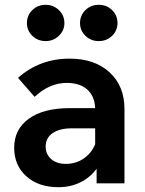

<svg xmlns="http://www.w3.org/2000/svg" viewBox="-20 -763 603 799"><path d="M223 16Q140 16 89.5 -29.5Q39 -75 39 -148Q39 -225 100 -269Q161 -313 270 -313H376Q374 -363 343 -390.5Q312 -418 258 -418Q186 -418 124 -360L55 -439Q145 -519 270 -519Q374 -519 436 -462Q498 -405 498 -309V0H382V-61Q356 -25 315 -4.5Q274 16 223 16ZM254 -81Q296 -81 328.5 -103.5Q361 -126 376 -163V-229H279Q228 -229 199 -209Q170 -189 170 -153Q170 -121 193 -101Q216 -81 254 -81ZM391 -592Q358 -592 335.5 -614Q313 -636 313 -667Q313 -699 335.5 -721Q358 -743 391 -743Q424 -743 446.5 -721Q469 -699 469 -667Q469 -636 446.5 -614Q424 -592 391 -592ZM170 -592Q137 -592 114.5 -614Q92 -636 92 -667Q92 -699 114.5 -721Q137 -743 170 -743Q202 -743 225 -721Q248 -699 248 -667Q248 -636 225 -614Q202 -592 170 -592Z"/></svg>

Font: Wix Madefor Text
Style: Bold
Weight: 700
Designer: Dalton Maag Ltd
Foundry: Dalton Maag Ltd
Version: Version 3.100